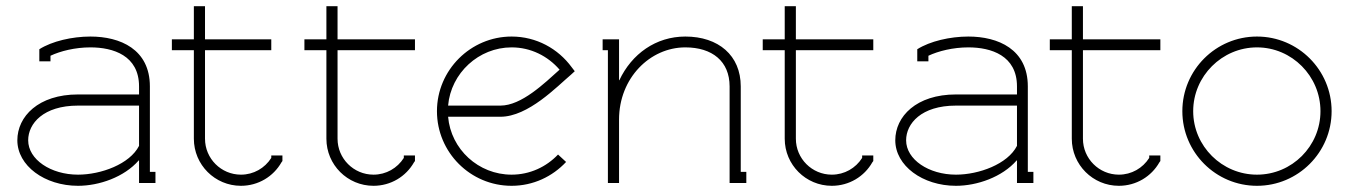

<svg xmlns="http://www.w3.org/2000/svg" viewBox="-20 -591 4355 620"><path d="M429 -120C399 -61 306 -27 232 -27C144 -27 71 -76 71 -138C71 -192 120 -250 232 -250H429ZM428 -73H429V0H482V-36H464V-312C464 -432 368 -473 272 -473C213 -473 148 -458 107 -432V-393H143V-411C175 -426 222 -438 272 -438C345 -438 429 -412 429 -312V-286H232C104 -286 36 -215 36 -138C36 -56 124 9 232 9C300 9 381 -19 428 -73Z M535 -429H606V-143C606 -59 674 9 758 9C814 9 863 -21 889 -67L892 -71V-89H856V-81C835 -48 799 -27 758 -27C694 -27 642 -79 642 -143V-429H856V-464H642V-571H606V-464H535Z M963 -429H1034V-143C1034 -59 1102 9 1186 9C1242 9 1291 -21 1317 -67L1320 -71V-89H1284V-81C1263 -48 1227 -27 1186 -27C1122 -27 1070 -79 1070 -143V-429H1320V-464H1070V-571H1034V-464H963Z M1596 -250H1427C1436 -355 1526 -438 1632 -438C1694 -438 1749 -410 1787 -366C1738 -322 1664 -250 1596 -250ZM1427 -214H1596C1686 -214 1779 -312 1824 -350L1836 -361L1826 -374C1782 -434 1712 -473 1632 -473C1500 -473 1391 -365 1391 -232C1391 -99 1499 9 1632 9C1702 9 1764 -21 1808 -68L1782 -92C1744 -52 1691 -27 1632 -27C1525 -27 1436 -109 1427 -214Z M1980 -332H1979V-464H1926V-429H1943V0H1979V-205C1979 -339 2079 -438 2193 -438C2280 -438 2336 -393 2336 -312V-36V0H2390V-36H2372V-312C2372 -412 2300 -473 2193 -473C2098 -473 2020 -417 1980 -332Z M2443 -429H2514V-143C2514 -59 2582 9 2666 9C2722 9 2771 -21 2797 -67L2800 -71V-89H2764V-81C2743 -48 2707 -27 2666 -27C2602 -27 2550 -79 2550 -143V-429H2800V-464H2550V-571H2514V-464H2443Z M3264 -120C3234 -61 3141 -27 3067 -27C2979 -27 2906 -76 2906 -138C2906 -192 2955 -250 3067 -250H3264ZM3263 -73H3264V0H3317V-36H3299V-312C3299 -432 3203 -473 3107 -473C3048 -473 2983 -458 2942 -432V-393H2978V-411C3010 -426 3057 -438 3107 -438C3180 -438 3264 -412 3264 -312V-286H3067C2939 -286 2871 -215 2871 -138C2871 -56 2959 9 3067 9C3135 9 3216 -19 3263 -73Z M3370 -429H3441V-143C3441 -59 3509 9 3593 9C3649 9 3698 -21 3724 -67L3727 -71V-89H3691V-81C3670 -48 3634 -27 3593 -27C3529 -27 3477 -79 3477 -143V-429H3727V-464H3477V-571H3441V-464H3370Z M3833 -232C3833 -345 3926 -438 4039 -438C4152 -438 4244 -345 4244 -232C4244 -119 4152 -27 4039 -27C3926 -27 3833 -119 3833 -232ZM4039 -473C3906 -473 3798 -365 3798 -232C3798 -99 3906 9 4039 9C4172 9 4280 -99 4280 -232C4280 -365 4172 -473 4039 -473Z"/></svg>

Font: Rawengulk
Style: Regular
Weight: 400
Version: Version 0.9